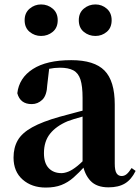

<svg xmlns="http://www.w3.org/2000/svg" viewBox="-20 -828 632 865"><path d="M186 17Q123 17 82 -19Q41 -55 41 -118Q41 -163 60 -196Q79 -229 125 -254.5Q171 -280 249 -302Q288 -313 338.5 -326Q389 -339 429 -349V-323Q389 -313 349 -302Q309 -291 285 -282Q233 -260 205.5 -225.5Q178 -191 178 -138Q178 -93 199.5 -70.5Q221 -48 257 -48Q271 -48 288.5 -55Q306 -62 329.5 -81Q353 -100 385 -136L402 -81H364Q336 -50 311 -28Q286 -6 256.5 5.5Q227 17 186 17ZM469 16Q415 16 387.5 -13.5Q360 -43 352 -92V-95V-387Q352 -440 342.5 -469.5Q333 -499 310.5 -511Q288 -523 250 -523Q225 -523 198.5 -517.5Q172 -512 135 -498L202 -523L193 -446Q191 -398 170.5 -378.5Q150 -359 123 -359Q71 -359 58 -408Q66 -477 128 -517Q190 -557 301 -557Q405 -557 451 -510Q497 -463 497 -357V-91Q497 -60 505 -47.5Q513 -35 528 -35Q540 -35 550 -43Q560 -51 573 -71L591 -58Q572 -19 543 -1.5Q514 16 469 16ZM165 -666Q136 -666 113.5 -684.5Q91 -703 91 -737Q91 -770 113.5 -789Q136 -808 165 -808Q195 -808 217.5 -789Q240 -770 240 -737Q240 -703 217.5 -684.5Q195 -666 165 -666ZM410 -666Q380 -666 357.5 -684.5Q335 -703 335 -737Q335 -770 357.5 -789Q380 -808 410 -808Q439 -808 461 -789Q483 -770 483 -737Q483 -703 461 -684.5Q439 -666 410 -666Z"/></svg>

Font: Noto Serif JP ExtraLight ExtraBold
Style: Regular
Weight: 800
Version: Version 2.003-H1;hotconv 1.1.1;makeotfexe 2.6.0